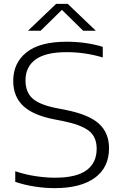

<svg xmlns="http://www.w3.org/2000/svg" viewBox="-20 -965 633 994"><path d="M263.5 9Q213.5 9 160.8 1Q108 -7 59 -23.5V-78.5Q113 -60.5 166 -52.8Q219 -45 264.5 -45Q375 -45 427.8 -83.5Q480.5 -122 480.5 -195Q480.5 -257 439.2 -288.5Q398 -320 302.5 -339L261.5 -347Q150.5 -368.5 99.5 -417.2Q48.5 -466 48.5 -546Q48.5 -639.5 117.5 -694.2Q186.5 -749 325 -749Q425.5 -749 512 -722.5V-667.5Q421 -695 324.5 -695Q216.5 -695 164.2 -657Q112 -619 112 -549Q112 -488 148.8 -455Q185.5 -422 276 -404.5L317.5 -396.5Q439.5 -372.5 492 -324.8Q544.5 -277 544.5 -198Q544.5 -98 471 -44.5Q397.5 9 263.5 9ZM125 -806 270.5 -945H330.5L476 -806H410.5L300.5 -914L190.5 -806Z"/></svg>

Font: Encode Sans Expanded Expanded Light
Style: Regular
Weight: 300
Width: 7
Designer: Multiple Designers
Foundry: Impallari Type
Version: Version 3.000; ttfautohint (v1.8.3) -l 8 -r 50 -G 200 -x 14 